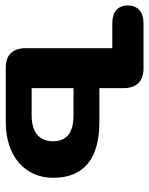

<svg xmlns="http://www.w3.org/2000/svg" viewBox="54 -586 530 683"><g transform="rotate(90 319.5 -245.0)"><path d="M219 0H413C534 0 611 -68 611 -169C611 -276 545 -333 413 -333H292V-420C292 -465 267 -490 222 -490H61C21 -490 -2 -470 -2 -434C-2 -398 21 -379 61 -379H150V-70C150 -25 174 0 219 0ZM389 -92H292V-241H389C449 -241 481 -218 481 -168C481 -117 446 -92 389 -92Z"/></g></svg>

Font: SN Pro
Style: Bold
Weight: 700
Designer: Tobias Whetton
Foundry: Supernotes
Version: Version 1.003;Glyphs 3.3 (3324)